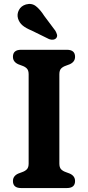

<svg xmlns="http://www.w3.org/2000/svg" viewBox="-20 -952 446 972"><path d="M280.5 -124Q280.5 -104.5 289.2 -95.2Q298 -86 312.5 -81L332.5 -73.5Q360 -61.5 360 -35.5Q360 0 318.5 0H87Q45.5 0 45.5 -35.5Q45.5 -61.5 73 -73.5L93 -81Q107.5 -86 116.2 -95.2Q125 -104.5 125 -124V-576Q125 -595.5 116.2 -604.8Q107.5 -614 93 -619L73 -626.5Q45.5 -638.5 45.5 -664.5Q45.5 -700 87 -700H318.5Q360 -700 360 -664.5Q360 -638.5 332.5 -626.5L312.5 -619Q298 -614 289.2 -604.8Q280.5 -595.5 280.5 -576ZM204 -871.5 260.5 -796Q266 -786 268.5 -777Q271 -768 265 -759.5Q259 -752.5 248.8 -751.2Q238.5 -750 228.5 -754L141 -797Q110.5 -809.5 94 -823.5Q77.5 -837.5 71 -859Q65 -880.5 75.8 -901.2Q86.5 -922 111.5 -929.5Q141 -937.5 162.5 -920.2Q184 -903 204 -871.5Z"/></svg>

Font: Fraunces 9pt S100 SemiBold
Style: Regular
Weight: 600
Version: Version 1.000; ttfautohint (v1.8.3)